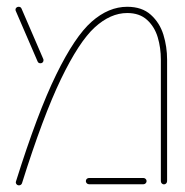

<svg xmlns="http://www.w3.org/2000/svg" viewBox="-20 -546 547 569"><path d="M27.4 -8.5Q91.1 -211.5 146.5 -324.8Q201.9 -438.1 251.9 -482Q301.9 -525.9 357 -525.9Q400.7 -525.9 427 -502.2Q453.3 -478.5 464.3 -443Q475.2 -407.4 475.2 -369.3V-9.3Q475.2 -5.2 472.4 -2.4Q469.6 0.4 465.9 0.4Q462.2 0.4 459.4 -2.4Q456.7 -5.2 456.7 -9.3V-369.3Q456.7 -404.4 447.4 -435.6Q438.1 -466.7 415.9 -487Q393.7 -507.4 357 -507.4Q307.4 -507.4 260.7 -464.8Q214.1 -422.2 160.7 -311.7Q107.4 -201.1 45.2 -3Q44.4 -0.4 41.9 1.5Q39.3 3.3 36.3 3.3Q31.5 3.3 28.7 -0.4Q25.9 -4.1 27.4 -8.5ZM234.4 -9.3Q234.4 -13.3 237.2 -15.9Q240 -18.5 243.7 -18.5H405.2Q408.9 -18.5 411.7 -15.7Q414.4 -13 414.4 -9.3Q414.4 -5.6 411.7 -2.8Q408.9 0 405.2 0H243.7Q240 0 237.2 -2.8Q234.4 -5.6 234.4 -9.3ZM91.5 -363.7 27 -513Q25.9 -515.2 25.9 -517.4Q25.9 -521.1 28.7 -523.5Q31.5 -525.9 35.2 -525.9Q41.5 -525.9 43.7 -520.7L108.1 -371.5Q108.9 -370.4 108.9 -367.4Q108.9 -363.7 106.5 -361.1Q104.1 -358.5 100 -358.5Q93.7 -358.5 91.5 -363.7Z"/></svg>

Font: 26F Galaxy Hebrew Hairline
Style: Regular
Weight: 50
Designer: C₂₉H₂₅N₃O₅
Version: Version 1.000